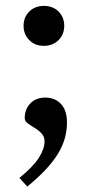

<svg xmlns="http://www.w3.org/2000/svg" viewBox="-20 -470 313 668"><path d="M47.5 149Q94.5 111 114.8 79.5Q135 48 135 22Q135 5.5 124.8 -5.5Q114.5 -16.5 100.8 -24.8Q87 -33 76.5 -40.8Q66 -48.5 66 -59Q66 -90 85.5 -110.2Q105 -130.5 138 -130.5Q171.5 -130.5 192.2 -108.2Q213 -86 213 -44Q213 -17 206 9.2Q199 35.5 183.2 62.2Q167.5 89 141 117.8Q114.5 146.5 75 179ZM132.5 -449.5Q164 -449.5 183.8 -429.8Q203.5 -410 203.5 -380Q203.5 -350.5 183.8 -330.5Q164 -310.5 132.5 -310.5Q101.5 -310.5 81.8 -330.5Q62 -350.5 62 -380Q62 -410 81.8 -429.8Q101.5 -449.5 132.5 -449.5Z"/></svg>

Font: Newsreader 16pt Medium
Style: Regular
Weight: 500
Designer: Hugues Gentile
Foundry: Production Type
Version: Version 1.003